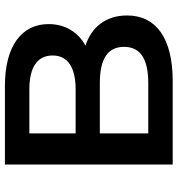

<svg xmlns="http://www.w3.org/2000/svg" viewBox="10 -750 740 801"><g transform="rotate(-90 380.5 -350.0)"><path d="M590 -364C644 -393 680 -446 680 -518C680 -629 590 -700 422 -700H94V0H442C622 0 716 -70 716 -190C716 -281 665 -340 590 -364ZM408 -598C498 -598 549 -566 549 -501C549 -437 498 -405 408 -405H224V-598ZM434 -102H224V-304H434C532 -304 585 -273 585 -203C585 -133 532 -102 434 -102Z"/></g></svg>

Font: Montserrat Lite SemiBold
Style: Regular
Weight: 600
Designer: Julieta Ulanovsky
Foundry: Julieta Ulanovsky
Version: Version 7.200;PS 007.200;hotconv 1.0.88;makeotf.lib2.5.64775